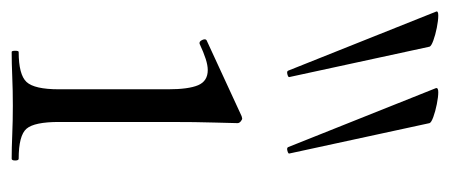

<svg xmlns="http://www.w3.org/2000/svg" viewBox="-257 -530 771 329"><g transform="rotate(90 128.5 -365.5)"><path d="M53 0Q51 0 51 -6Q51 -12 53 -12Q92 -12 104.5 -25.5Q117 -39 117 -81V-268Q117 -303 110 -319.5Q103 -336 84 -336Q76 -336 65 -332.5Q54 -329 39 -322Q35 -321 32.5 -326.5Q30 -332 33 -334L163 -394Q166 -395 167 -395Q169 -395 172 -392.5Q175 -390 175 -387Q175 -379 174 -348Q173 -317 173 -269V-81Q173 -39 184.5 -25.5Q196 -12 236 -12Q239 -12 239 -6Q239 0 236 0Q218 0 194.5 -1Q171 -2 145 -2Q119 -2 95.5 -1Q72 0 53 0ZM216 -474Q217 -471 222.5 -472.5Q228 -474 227 -476L175 -716Q174 -719 164.5 -722.5Q155 -726 142.5 -728.5Q130 -731 122 -731Q114 -731 115 -727ZM85 -474Q86 -471 91.5 -472.5Q97 -474 96 -476L44 -716Q43 -719 33.5 -722.5Q24 -726 11.5 -728.5Q-1 -731 -9.5 -731Q-18 -731 -16 -727Z"/></g></svg>

Font: Cormorant Garamond Light
Style: Regular
Weight: 400
Version: Version 4.001